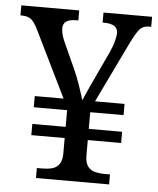

<svg xmlns="http://www.w3.org/2000/svg" viewBox="-52 -759 662 803"><g transform="rotate(5 279.5 -357.0)"><path d="M129 0V-42H152Q174 -42 192 -46.5Q210 -51 221.5 -65.5Q233 -80 234 -109V-177H94V-224H234V-294H94V-341H215L79 -619Q65 -648 51 -660Q37 -672 8 -672H5V-714H248V-672H241Q211 -672 197.5 -662.5Q184 -653 184 -633Q184 -621 188 -606Q192 -591 200 -574L248 -468Q262 -437 275 -399Q288 -361 294 -341Q297 -348 303.5 -363.5Q310 -379 318.5 -397Q327 -415 333 -428L390 -550Q402 -576 408 -598.5Q414 -621 414 -632Q414 -652 400 -662Q386 -672 353 -672H350V-714H554V-672H545Q520 -672 506 -656.5Q492 -641 469 -594L347 -341H471V-294H331V-224H471V-177H331V-114Q331 -83 342 -67.5Q353 -52 372 -47Q391 -42 413 -42H436V0Z"/></g></svg>

Font: Noto Serif Armenian
Style: Regular
Weight: 400
Designer: Monotype Design Team
Foundry: Monotype Imaging Inc.
Version: Version 2.007